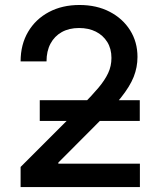

<svg xmlns="http://www.w3.org/2000/svg" viewBox="-20 -758 647 778"><path d="M63.5 0V-81.5L314 -332Q353 -371.6 378.9 -402.3Q404.8 -433.1 418.2 -461.7Q431.6 -490.2 431.6 -523.4Q431.6 -560.5 414.6 -587.9Q397.5 -615.2 368.2 -629.9Q338.9 -644.5 300.3 -644.5Q259.8 -644.5 230.2 -627.9Q200.7 -611.3 184.6 -581.1Q168.5 -550.8 168.5 -509.3H63.5Q63.5 -577.6 94 -629.2Q124.5 -680.7 178.2 -709.2Q231.9 -737.8 302.2 -737.8Q371.6 -737.8 424.3 -710.4Q477.1 -683.1 507.1 -635.5Q537.1 -587.9 537.1 -527.3Q537.1 -485.4 521.7 -446.5Q506.3 -407.7 469.5 -361.6Q432.6 -315.4 368.2 -251.5L216.3 -99.1V-94.7H546.9V0ZM141.1 -268.1V-352.1H546.4V-268.1Z"/></svg>

Font: Inter 18pt Medium
Style: Regular
Weight: 500
Designer: Rasmus Andersson
Foundry: rsms
Version: Version 4.001;git-66647c0bb